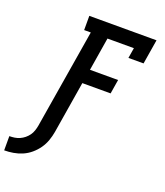

<svg xmlns="http://www.w3.org/2000/svg" viewBox="-233 -846 1001 1168"><g transform="rotate(20 267.0 -262.0)"><path d="M-66 211V119Q-49 119 -32.5 116.5Q-16 114 0 107Q16 100 30 88.5Q44 77 54 63Q64 49 69.5 32.5Q75 16 78 0L184 -643H141V-735H576L550 -576H452L463 -643H292L257 -428H439L424 -336H241L186 0Q181 29 171 57.5Q161 86 143.5 111Q126 136 102 156.5Q78 177 50 189Q22 201 -7.5 206Q-37 211 -66 211Z"/></g></svg>

Font: Iosevka Slab Semibold Extended
Style: Italic
Weight: 600
Width: 7
Italic angle: -9°
Monospace: yes
Designer: Belleve Invis
Foundry: Belleve Invis
Version: Version 11.1.0; ttfautohint (v1.8.3)